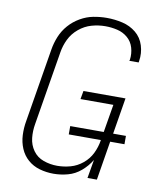

<svg xmlns="http://www.w3.org/2000/svg" viewBox="-84 -810 744 886"><g transform="rotate(10 288.0 -367.5)"><path d="M227 8Q260 8 293.5 -1Q327 -10 354.5 -33.5Q382 -57 400 -87L385 0H429L459 -183H526V-222H466L494 -392H297L290 -353H444L422 -222H265V-183H415V-180Q410 -149 396 -120Q382 -91 356 -69.5Q330 -48 299 -39.5Q268 -31 237 -31Q204 -31 173 -42Q142 -53 123.5 -79Q105 -105 101.5 -137.5Q98 -170 104 -204L161 -549Q166 -581 180.5 -611Q195 -641 222 -663.5Q249 -686 281 -695Q313 -704 345 -704Q374 -704 401.5 -697.5Q429 -691 450 -673Q471 -655 479 -627.5Q487 -600 483 -571Q482 -568 481 -566H525L526 -573Q532 -610 521 -645.5Q510 -681 482.5 -703.5Q455 -726 419 -734.5Q383 -743 345 -743Q314 -743 282.5 -737Q251 -731 221.5 -714Q192 -697 170 -672Q148 -647 135.5 -616.5Q123 -586 118 -555L61 -210Q55 -177 56.5 -143.5Q58 -110 70.5 -80.5Q83 -51 106.5 -30.5Q130 -10 161.5 -1Q193 8 227 8Z"/></g></svg>

Font: Iosevka Sparkle XLtObl
Style: Regular
Weight: 200
Italic angle: -9°
Designer: Belleve Invis
Foundry: Belleve Invis
Version: Version 4.5.0; ttfautohint (v1.8.3)